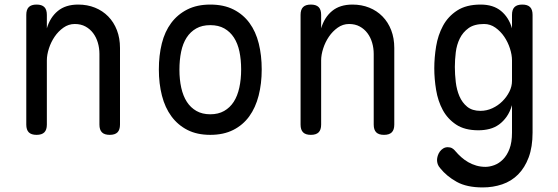

<svg xmlns="http://www.w3.org/2000/svg" viewBox="-20 -580 2440 840"><path d="M185 -316V-35Q185 -12 174 -1Q163 10 140 10Q117 10 106 -1Q95 -12 95 -35V-515Q95 -538 106 -549Q117 -560 140 -560Q163 -560 174 -549Q185 -538 185 -515V-456Q199 -504 233 -532Q267 -560 322 -560Q362 -560 395.5 -546.5Q429 -533 453.5 -508Q478 -483 491.5 -448Q505 -413 505 -370V-35Q505 -12 494 -1Q483 10 460 10Q437 10 426 -1Q415 -12 415 -35V-344Q415 -370 408 -393.5Q401 -417 387.5 -435Q374 -453 354 -464Q334 -475 307 -475Q280 -475 257.5 -459Q235 -443 219 -419.5Q203 -396 194 -368Q185 -340 185 -316Z M900 10Q842 10 800 -11.5Q758 -33 730 -71Q702 -109 688.5 -161.5Q675 -214 675 -276Q675 -338 688 -390Q701 -442 729 -479.5Q757 -517 799.5 -538.5Q842 -560 900 -560Q959 -560 1001.5 -538.5Q1044 -517 1071.5 -479.5Q1099 -442 1112 -390Q1125 -338 1125 -276Q1125 -214 1111.5 -161.5Q1098 -109 1070.5 -71Q1043 -33 1000.5 -11.5Q958 10 900 10ZM900 -80Q935 -80 960.5 -94.5Q986 -109 1002.5 -134.5Q1019 -160 1027 -196.5Q1035 -233 1035 -276Q1035 -319 1027.5 -354.5Q1020 -390 1003.5 -415.5Q987 -441 961.5 -455.5Q936 -470 900 -470Q864 -470 838.5 -455.5Q813 -441 796.5 -415.5Q780 -390 772.5 -354Q765 -318 765 -275Q765 -232 773 -196Q781 -160 797.5 -134.5Q814 -109 839.5 -94.5Q865 -80 900 -80Z M1385 -316V-35Q1385 -12 1374 -1Q1363 10 1340 10Q1317 10 1306 -1Q1295 -12 1295 -35V-515Q1295 -538 1306 -549Q1317 -560 1340 -560Q1363 -560 1374 -549Q1385 -538 1385 -515V-456Q1399 -504 1433 -532Q1467 -560 1522 -560Q1562 -560 1595.5 -546.5Q1629 -533 1653.5 -508Q1678 -483 1691.5 -448Q1705 -413 1705 -370V-35Q1705 -12 1694 -1Q1683 10 1660 10Q1637 10 1626 -1Q1615 -12 1615 -35V-344Q1615 -370 1608 -393.5Q1601 -417 1587.5 -435Q1574 -453 1554 -464Q1534 -475 1507 -475Q1480 -475 1457.5 -459Q1435 -443 1419 -419.5Q1403 -396 1394 -368Q1385 -340 1385 -316Z M2220 -120Q2211 -90 2196.5 -69.5Q2182 -49 2163.5 -35.5Q2145 -22 2122 -16Q2099 -10 2073 -10Q2013 -10 1975.5 -35Q1938 -60 1917 -99Q1896 -138 1888 -186.5Q1880 -235 1880 -281Q1880 -328 1888 -377Q1896 -426 1918 -467Q1940 -508 1980 -534Q2020 -560 2083 -560Q2138 -560 2172 -532Q2206 -504 2220 -456V-515Q2220 -538 2231 -549Q2242 -560 2265 -560Q2288 -560 2299 -549Q2310 -538 2310 -515V0Q2310 63 2293 108.5Q2276 154 2246.5 183.5Q2217 213 2177 226.5Q2137 240 2092 240Q2022 240 1978 215.5Q1934 191 1906 156Q1898 147 1895 138Q1892 129 1892 120Q1892 112 1895 102Q1898 92 1904 83.5Q1910 75 1919 69.5Q1928 64 1939 64Q1950 64 1958 68.5Q1966 73 1973 82Q1984 95 1998 107.5Q2012 120 2028.5 129.5Q2045 139 2064 144.5Q2083 150 2104 150Q2122 150 2142.5 142.5Q2163 135 2180.5 117.5Q2198 100 2209 71.5Q2220 43 2220 0ZM2082 -95Q2109 -95 2134 -106.5Q2159 -118 2178 -137Q2197 -156 2208.5 -179Q2220 -202 2220 -226V-316Q2220 -340 2211 -368Q2202 -396 2186 -419.5Q2170 -443 2147.5 -459Q2125 -475 2098 -475Q2055 -475 2030 -457Q2005 -439 1991.5 -411.5Q1978 -384 1974 -351Q1970 -318 1970 -287Q1970 -255 1974 -221Q1978 -187 1990 -159Q2002 -131 2024 -113Q2046 -95 2082 -95Z"/></svg>

Font: Maple Mono NF CN
Style: Regular
Weight: 400
Monospace: yes
Designer: subframe7536
Version: Version 7.000